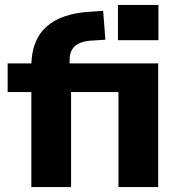

<svg xmlns="http://www.w3.org/2000/svg" viewBox="-20 -758 728 778"><path d="M107 0V-385H11V-501H146L107 -467V-490Q107 -595 168.5 -650Q230 -705 352 -711L398 -714L407 -597L359 -594Q326 -593 304.5 -584Q283 -575 272.5 -558Q262 -541 262 -513V-485L243 -501H621V0H460V-385H268V0ZM458 -595V-738H622V-595Z"/></svg>

Font: Nunito Sans 8pt ExtraBold
Style: Regular
Weight: 800
Version: Version 3.101;gftools[0.9.27]